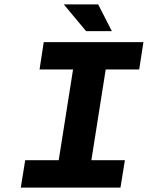

<svg xmlns="http://www.w3.org/2000/svg" viewBox="-20 -850 670 870"><path d="M370.1 -709 269 -830.1H424.8L486.8 -709ZM74.2 0 94.2 -124H246.1L311 -535.2H159.2L178.2 -659.2H629.9L610.8 -535.2H459L394 -124H545.9L525.9 0Z"/></svg>

Font: Office Code Pro Bold Italic
Style: Regular
Weight: 700
Italic angle: -9°
Designer: Nathan Rutzky & Paul D. Hunt
Foundry: Adobe Systems Incorporated
Version: Version 1.004;PS 001.004;hotconv 1.0.70;makeotf.lib2.5.58329